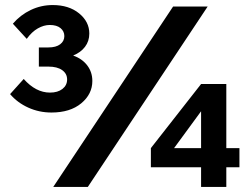

<svg xmlns="http://www.w3.org/2000/svg" viewBox="-20 -741 999 761"><path d="M328 0H191L666 -715H803ZM877 0H777V-78H578V-154L777 -408H877V-154H929V-78H877ZM777 -300 670 -154H777ZM20 -368 74 -428Q122 -374 178 -374Q209 -374 227.5 -388.5Q246 -403 246 -426Q246 -449 226.5 -463Q207 -477 172 -477H134V-553H172Q202 -553 218.5 -565.5Q235 -578 235 -598Q235 -617 220 -629.5Q205 -642 177 -642Q154 -642 130 -628.5Q106 -615 86 -587L31 -647Q61 -682 102 -701.5Q143 -721 189 -721Q253 -721 293.5 -688Q334 -655 334 -608Q334 -578 317 -555.5Q300 -533 270 -521Q306 -508 326 -481.5Q346 -455 346 -420Q346 -368 302 -331.5Q258 -295 184 -295Q135 -295 92 -314.5Q49 -334 20 -368Z"/></svg>

Font: Wix Madefor Text
Style: Bold
Weight: 700
Designer: Dalton Maag Ltd
Foundry: Dalton Maag Ltd
Version: Version 3.100